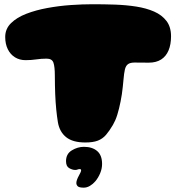

<svg xmlns="http://www.w3.org/2000/svg" viewBox="-20 -626 821 884"><path d="M372.5 30Q315 30 284.5 5.5Q254 -19 246.5 -63.5Q244.5 -76.5 242.5 -91Q240.5 -105.5 239 -121.5Q237.5 -137.5 236.2 -155Q235 -172.5 234.2 -192Q233.5 -211.5 233 -232.8Q232.5 -254 232.5 -277.5Q232.5 -319 226 -337.5Q219.5 -356 194.5 -356Q170.5 -356 147 -352.5Q123.5 -349 97.5 -349Q70.5 -349 49.2 -362Q28 -375 16 -399.2Q4 -423.5 4 -456Q4 -493 30.5 -519.2Q57 -545.5 101 -562.5Q145 -579.5 198.2 -589.2Q251.5 -599 306 -602.8Q360.5 -606.5 406.5 -606.5Q457.5 -606.5 509 -604.8Q560.5 -603 607 -595.8Q653.5 -588.5 689.5 -572.8Q725.5 -557 746.5 -529.5Q767.5 -502 767.5 -459Q767.5 -421 756 -393.8Q744.5 -366.5 721.8 -352Q699 -337.5 665 -337.5Q635.5 -337.5 625.5 -337.8Q615.5 -338 599.5 -338Q579.5 -338 569.2 -330.5Q559 -323 555 -305.8Q551 -288.5 548.5 -258.5Q547 -242 545.2 -225.2Q543.5 -208.5 541 -191.8Q538.5 -175 535.2 -158.8Q532 -142.5 528.2 -127.2Q524.5 -112 520.2 -98.2Q516 -84.5 510.8 -72.5Q505.5 -60.5 500 -51Q483.5 -23 468 -5Q452.5 13 430.5 21.5Q408.5 30 372.5 30ZM365.5 238Q345 238 338.2 231.8Q331.5 225.5 331.5 216.5Q331.5 209.5 334.8 200.8Q338 192 342.5 184Q347.5 175.5 350.5 168.5Q353.5 161.5 353.5 158Q353.5 155.5 352 154Q350.5 152.5 346.5 152.5Q342 152.5 337.2 154.5Q332.5 156.5 326.5 156.5Q313.5 156.5 298.8 148.2Q284 140 284 116Q284 82.5 310.8 66.2Q337.5 50 366.5 50Q404.5 50 427.2 69.2Q450 88.5 450 129Q450 150.5 441.2 171.5Q432.5 192.5 419 208.5Q408 221.5 394 229.8Q380 238 365.5 238Z"/></svg>

Font: Gluten Black
Style: Regular
Weight: 900
Designer: Tyler Finck
Foundry: Etcetera Type Company
Version: Version 1.300